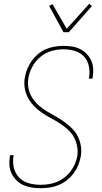

<svg xmlns="http://www.w3.org/2000/svg" viewBox="-20 -985 540 1013"><path d="M194 8Q171 8 148 4.5Q125 1 104.5 -8Q84 -17 68 -32.5Q52 -48 42 -68Q32 -88 30 -111Q28 -134 32 -158L33 -166H52L51 -159Q46 -127 54 -97Q62 -67 82.5 -46.5Q103 -26 133 -18Q163 -10 194 -10Q216 -10 238 -13.5Q260 -17 280.5 -25.5Q301 -34 319.5 -48Q338 -62 352 -80.5Q366 -99 375 -119.5Q384 -140 388 -162Q392 -190 386 -217.5Q380 -245 366.5 -267Q353 -289 332.5 -306.5Q312 -324 289.5 -338Q267 -352 243.5 -364.5Q220 -377 198 -392.5Q176 -408 158 -427Q140 -446 127.5 -469.5Q115 -493 110.5 -520.5Q106 -548 111 -576Q115 -599 124 -621.5Q133 -644 147.5 -664Q162 -684 181 -700Q200 -716 222 -725.5Q244 -735 268 -739Q292 -743 315 -743Q338 -743 360.5 -739.5Q383 -736 402 -726.5Q421 -717 436.5 -701.5Q452 -686 461 -666Q470 -646 471.5 -623.5Q473 -601 469 -577L468 -570H449L450 -577Q455 -607 448.5 -637Q442 -667 422.5 -687.5Q403 -708 374 -716.5Q345 -725 315 -725Q283 -725 251.5 -716Q220 -707 194 -685.5Q168 -664 151.5 -634.5Q135 -605 130 -574Q125 -545 130.5 -518Q136 -491 150.5 -468.5Q165 -446 185 -428.5Q205 -411 227.5 -397.5Q250 -384 273.5 -371Q297 -358 318.5 -342.5Q340 -327 359 -308.5Q378 -290 390 -266.5Q402 -243 406.5 -215.5Q411 -188 406 -159Q402 -136 392.5 -113Q383 -90 368 -70Q353 -50 332.5 -34Q312 -18 289 -8.5Q266 1 242 4.5Q218 8 194 8ZM315 -815 239 -954 257 -963 332 -833 451 -965 465 -953 343 -815Z"/></svg>

Font: Iosevka SS18 Thin
Style: Italic
Weight: 100
Italic angle: -9°
Monospace: yes
Designer: Belleve Invis
Foundry: Belleve Invis
Version: Version 25.1.1; ttfautohint (v1.8.4)